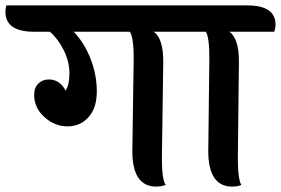

<svg xmlns="http://www.w3.org/2000/svg" viewBox="-90 -682 1036 708"><path d="M398 -125 403 -468Q403 -543 389 -565H182Q221 -524 244 -465Q267 -406 267 -345Q267 -284 236.5 -250Q206 -216 159 -216Q112 -216 74 -250Q36 -284 36 -332Q36 -359 51.5 -374Q67 -389 90 -389Q130 -389 152 -348Q166 -369 166 -412Q166 -455 145 -497Q124 -539 94 -565H35Q-70 -565 -70 -639Q-70 -652 -66 -662H543Q647 -662 647 -591Q647 -578 642 -565H477Q512 -540 512 -456L507 -98Q507 -20 521 0Q505 6 486 6Q398 6 398 -125Z M678 -125 682 -468Q682 -545 669 -565H630Q525 -565 525 -639Q525 -652 529 -662H822Q926 -662 926 -591Q926 -578 921 -565H756Q791 -540 791 -456L787 -98Q787 -21 800 0Q786 6 766 6Q678 6 678 -125Z"/></svg>

Font: Laila SemiBold
Style: Regular
Weight: 600
Designer: Hitesh Malaviya
Foundry: Indian Type Foundry
Version: Version 1.302;PS 1.0;hotconv 1.0.78;makeotf.lib2.5.61930; tt